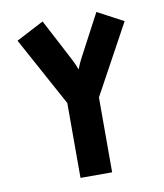

<svg xmlns="http://www.w3.org/2000/svg" viewBox="-74 -686 640 747"><g transform="rotate(-10 246.5 -312.5)"><path d="M459 -570.8Q459 -570.8 309 -295.8V0H184V-295.8L35.4 -568.1Q35.4 -568.1 144.4 -625L218.1 -484.7Q225.7 -469.4 234 -453.8Q242.4 -438.2 250 -416.7Q258.3 -438.2 266.3 -453.8Q274.3 -469.4 282.6 -484.7L356.9 -625Z"/></g></svg>

Font: co2trust
Style: Bold
Weight: 700
Designer: Kristian Moeller
Foundry: Dicotype
Version: Version 1.000